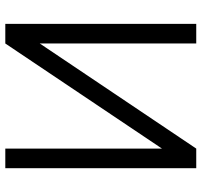

<svg xmlns="http://www.w3.org/2000/svg" viewBox="-38 -722 760 724"><g transform="rotate(90 342.0 -360.0)"><path d="M614.3 -720H540.3L144 -130V-720H70V0H144L540.3 -590.7V0H614.3Z"/></g></svg>

Font: Tap Sans
Style: Regular
Weight: 400
Designer: Tap Payments
Foundry: Tap Payments
Version: Version 1.001;Glyphs 3.1.2 (3151)